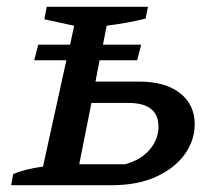

<svg xmlns="http://www.w3.org/2000/svg" viewBox="-20 -547 638 567"><path d="M13 0 19 -33Q54 -48 107 -55L176 -369H81L93 -415H187L199 -471L111 -490L118 -527H417L410 -492Q382 -485 353.5 -480Q325 -475 295 -471L284 -415H397L385 -369H274L262 -306H392Q468 -306 511.5 -272Q555 -238 555 -180Q555 -133 526 -92Q497 -51 442 -25.5Q387 0 309 0ZM214 -62H349Q395 -74 421.5 -104.5Q448 -135 448 -173Q448 -243 359 -243H250Z"/></svg>

Font: Piazzolla SC Medium
Style: Italic
Weight: 500
Italic angle: -11.3°
Designer: Juan Pablo del Peral
Foundry: Huerta Tipografica
Version: Version 1.330